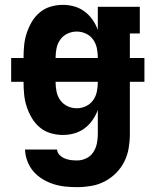

<svg xmlns="http://www.w3.org/2000/svg" viewBox="-20 -548 640 791"><path d="M298 223Q273 223 248.5 220.5Q224 218 200.5 210.5Q177 203 155.5 190Q134 177 118 158.5Q102 140 93 116.5Q84 93 83 68H215Q216 81 225.5 90.5Q235 100 247 105Q259 110 272 111.5Q285 113 298 113Q317 113 335 104.5Q353 96 364 79.5Q375 63 379 43.5Q383 24 383 5V-95Q375 -73 361 -53Q347 -33 328 -19Q309 -5 286 1.5Q263 8 239 8Q213 8 188 0.5Q163 -7 143.5 -23.5Q124 -40 111 -62Q98 -84 90 -108.5Q82 -133 79.5 -158.5Q77 -184 77 -210V-211H26V-309H77V-310Q77 -336 79.5 -361.5Q82 -387 90 -411.5Q98 -436 111 -458Q124 -480 143.5 -496.5Q163 -513 188 -520.5Q213 -528 239 -528Q263 -528 286 -521.5Q309 -515 328 -501Q347 -487 361 -467Q375 -447 383 -425V-520H556V-410H515V-309H575V-211H515V5Q515 34 510 63Q505 92 492 118Q479 144 458 165Q437 186 411 199.5Q385 213 356 218Q327 223 298 223ZM209 -309H383V-310Q383 -330 379 -349.5Q375 -369 363.5 -385Q352 -401 334 -409.5Q316 -418 296 -418Q276 -418 258 -409.5Q240 -401 228.5 -385Q217 -369 213 -349.5Q209 -330 209 -310ZM296 -102Q316 -102 334 -110.5Q352 -119 363.5 -135Q375 -151 379 -170.5Q383 -190 383 -210V-211H209V-210Q209 -190 213 -170.5Q217 -151 228.5 -135Q240 -119 258 -110.5Q276 -102 296 -102Z"/></svg>

Font: Iosevka HT Extrabold Extended
Style: Regular
Weight: 800
Width: 7
Monospace: yes
Designer: Belleve Invis
Foundry: Belleve Invis
Version: Version 32.3.0; ttfautohint (v1.8.4)